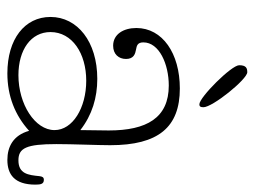

<svg xmlns="http://www.w3.org/2000/svg" viewBox="-105 -575 691 521"><g transform="rotate(90 240.5 -314.5)"><path d="M333 -187C292 -219 245 -233 194 -233C93 -233 26 -179 26 -106C26 -36 86 11 179 11C241 11 293 -10 335 -48C347 -5 378 11 414 11C453 11 481 -8 481 -65C481 -80 479 -88 468 -88C461 -88 459 -84 458 -76C455 -46 452 -19 415 -19C382 -19 371 -40 371 -122C371 -165 374 -236 374 -268C374 -399 325 -457 220 -457C125 -457 56 -410 56 -339C56 -304 73 -276 104 -276C127 -276 140 -291 140 -311C140 -332 126 -336 115 -338C104 -340 95 -342 95 -358C95 -401 154 -427 212 -427C300 -427 334 -367 334 -264C334 -246 333 -187 333 -187ZM67 -106C67 -165 125 -203 199 -203C273 -203 333 -166 333 -117C333 -64 263 -19 184 -19C115 -19 67 -53 67 -106ZM157 -618C157 -597 244 -510 263 -510C268 -510 271 -512 271 -521C271 -546 195 -640 176 -640C165 -640 157 -637 157 -618Z"/></g></svg>

Font: Life Savers
Style: Regular
Weight: 400
Designer: Pablo Impallari, Rodrigo Fuenzalida, Brenda Gallo
Foundry: Pablo Impallari, Rodrigo Fuenzalida, Brenda Gallo
Version: Version 3.000